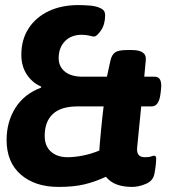

<svg xmlns="http://www.w3.org/2000/svg" viewBox="-20 -728 664 756"><path d="M211 8Q118 8 62 -40.5Q6 -89 6 -177Q6 -248 40.5 -303Q75 -358 142 -383V-387Q106 -403 85 -435.5Q64 -468 64 -512Q64 -572 92.5 -616Q121 -660 171.5 -684Q222 -708 288 -708Q310 -708 334.5 -706Q359 -704 376.5 -695.5Q394 -687 394 -669Q394 -632 377.5 -608Q361 -584 350 -584Q346 -584 332.5 -587.5Q319 -591 302 -591Q260 -591 235.5 -565.5Q211 -540 211 -499Q211 -466 235.5 -446Q260 -426 306 -426H401L415 -490Q420 -512 433 -521.5Q446 -531 481 -531H499Q559 -531 554 -490L548 -426H589Q620 -426 614 -376L612 -359Q606 -309 577 -309H536L520 -147Q516 -109 550 -109Q567 -109 575 -112Q583 -115 587 -115Q595 -115 595 -103Q595 -99 594 -84.5Q593 -70 588 -44Q583 -16 554.5 -4Q526 8 500 8Q466 8 440 -1.5Q414 -11 397 -32Q354 -12 312 -2Q270 8 211 8ZM246 -109Q272 -109 304 -115Q336 -121 371 -135Q371 -141 373 -162.5Q375 -184 377.5 -212Q380 -240 383 -266.5Q386 -293 388 -309H285Q220 -309 188 -279Q156 -249 156 -193Q156 -153 180.5 -131Q205 -109 246 -109Z"/></svg>

Font: Asap
Style: Bold Italic
Weight: 700
Italic angle: -6°
Designer: Pablo Cosgaya
Foundry: Omnibus-Type
Version: Version 3.001; ttfautohint (v1.8.3)